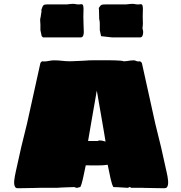

<svg xmlns="http://www.w3.org/2000/svg" viewBox="-20 -988 951 1009"><path d="M349.1 -666Q349.6 -666 357.2 -666.3Q364.7 -666.5 375.7 -667Q386.7 -667.5 399.4 -668Q412.1 -668.5 422.9 -669.2Q433.6 -669.9 440.4 -670.2Q447.3 -670.4 446.8 -670.9Q449.7 -670.9 463.9 -671.1Q478 -671.4 497.6 -671.4Q517.1 -671.4 539.3 -671.4Q561.5 -671.4 580.8 -670.9Q600.1 -670.4 613.5 -669.2Q627 -668 628.9 -666Q643.1 -666 656 -668.5Q668.9 -670.9 683.1 -670.9Q689 -670.9 694.8 -668Q700.7 -665 707 -665Q710 -665 711.7 -665.5Q713.4 -666 715.8 -666Q718.8 -664.6 722.4 -660.9Q726.1 -657.2 726.1 -654.8L795.9 -338.9Q811.5 -278.3 826.4 -214.8Q841.3 -151.4 854 -90.8Q855 -86.4 856.9 -77.9Q858.9 -69.3 860.6 -59.1Q862.3 -48.8 863.3 -38.3Q864.3 -27.8 863 -19Q861.8 -10.3 857.7 -4.6Q853.5 1 845.7 1Q842.3 1 832.5 1Q822.8 1 810.1 0.7Q797.4 0.5 783.9 0.2Q770.5 0 758.8 -0.2Q747.1 -0.5 739.3 -0.5Q731.4 -0.5 731 -1H668Q668 -2 666.7 -3.4Q665.5 -4.9 657.7 -4.9Q656.7 -4.9 656 -2.9Q655.3 -1 653.8 -1H650.9Q650.4 -1 642.3 -1.5Q634.3 -2 622.8 -2.7Q611.3 -3.4 598.4 -4.2Q585.4 -4.9 575.7 -4.9Q568.4 -17.1 561.3 -48.3Q554.2 -79.6 545.9 -122.1Q534.2 -120.1 520 -119.4Q505.9 -118.7 490.7 -118.7Q475.6 -118.7 460 -118.9Q444.3 -119.1 430.7 -119.1Q422.4 -78.1 415.5 -47.6Q408.7 -17.1 401.9 -4.9Q397.9 -4.9 392.8 -2.9Q387.7 -1 386.7 -1H383.8Q378.4 -1 375.5 -2.9Q372.6 -4.9 370.1 -4.9Q344.2 -4.4 324.7 -3.4Q316.4 -2.9 308.3 -2.7Q300.3 -2.4 293.9 -2Q287.6 -1.5 283.7 -1.2Q279.8 -1 279.8 -1H187Q186 -1 178.5 -0.7Q170.9 -0.5 159.2 -0.2Q147.5 0 133.8 0.2Q120.1 0.5 107.7 0.7Q95.2 1 85.4 1Q75.7 1 71.8 1Q64 1 60.1 -4.6Q56.2 -10.3 54.9 -19Q53.7 -27.8 54.7 -38.3Q55.7 -48.8 57.6 -59.1Q59.6 -69.3 61.3 -77.9Q63 -86.4 64 -90.8Q76.7 -151.4 91.6 -214.8Q106.4 -278.3 122.1 -338.9L191.9 -654.8Q191.9 -657.2 195.3 -660.9Q198.7 -664.6 202.1 -666Q204.6 -666 206.3 -665.5Q208 -665 210.9 -665Q223.6 -665 237.3 -668Q251 -670.9 265.1 -670.9Q286.1 -670.9 305.9 -668.5Q325.7 -666 349.1 -666ZM485.8 -496.1Q485.8 -495.6 483.6 -482.7Q481.4 -469.7 477.8 -449Q474.1 -428.2 469.5 -401.9Q464.8 -375.5 460.2 -348.1Q455.6 -320.8 450.9 -294.2Q446.3 -267.6 442.9 -247.1H494.1Q495.1 -248 497.6 -249Q500 -250 501 -250H502.9Q512.7 -250 520.3 -247.8Q527.8 -245.6 534.7 -244.1Q531.2 -264.6 526.9 -291.3Q522.5 -317.9 517.6 -345.7Q512.7 -373.5 508.1 -400.4Q503.4 -427.2 499.8 -448.2Q496.1 -469.2 493.9 -482.4Q491.7 -495.6 491.7 -496.1Q491.2 -498 490.7 -500Q490.2 -502 490 -504.6Q489.7 -507.3 488.8 -511.2Q487.8 -507.3 487.3 -504.6Q486.8 -502 486.3 -500Q485.8 -498 485.8 -496.1ZM408.2 -965.8Q415 -965.8 417 -958.5Q418.9 -951.2 418.9 -940.4Q418.9 -931.6 418.5 -921.1Q418 -910.6 418 -901.9Q418 -899.4 418.2 -894.8Q418.5 -890.1 418.5 -884.5Q418.5 -878.9 418.7 -873Q418.9 -867.2 418.9 -862.8Q418.9 -851.6 419.7 -840.8Q420.4 -830.1 420.4 -818.8Q420.4 -809.1 417.2 -800.8Q414.1 -792.5 405.3 -791.5H206.1L199.2 -797.9L192.4 -829.6V-858.9Q192.4 -868.7 191.2 -878.2Q189.9 -887.7 193.4 -897.5L198.2 -928.7Q198.2 -930.2 197.8 -932.1Q197.3 -934.1 197.3 -935.5Q200.2 -944.3 202.4 -950.2Q204.6 -956.1 207.5 -959.2Q210.4 -962.4 214.6 -963.6Q218.8 -964.8 226.1 -964.8H330.1Q342.8 -966.3 350.8 -967Q358.9 -967.8 364.3 -967.8Q369.1 -967.8 372.1 -967.3Q375 -966.8 377.7 -966.3Q380.4 -965.8 383.3 -965.3Q386.2 -964.8 391.1 -964.8Q394 -964.8 397.5 -964.8Q400.9 -964.8 405.3 -965.8ZM720.2 -965.8Q727.1 -965.8 729 -958.5Q731 -951.2 731 -940.4Q731 -931.6 730.5 -921.1Q730 -910.6 730 -901.9Q730 -899.4 730.2 -894.8Q730.5 -890.1 730.5 -884.5Q730.5 -878.9 730.7 -873Q731 -867.2 731 -862.8Q731 -856 730 -850.8Q729 -845.7 729 -841.8Q729 -835.4 730.7 -830.8Q732.4 -826.2 732.4 -818.8Q732.4 -809.1 729.2 -800.8Q726.1 -792.5 717.3 -791.5H568.4L511.2 -797.9L504.4 -829.6V-858.9Q504.4 -866.2 504.2 -871.6Q503.9 -877 502 -884.8Q501.5 -886.7 501.2 -889.2Q501 -891.6 501 -897.2Q501 -902.8 500.7 -912.6Q500.5 -922.4 500 -938.5Q500 -939.9 499.5 -942.1Q499 -944.3 499 -945.8Q503.4 -952.1 506.3 -956.1Q509.3 -960 513.2 -961.9Q517.1 -963.9 522.7 -964.4Q528.3 -964.8 538.1 -964.8H642.1Q654.8 -966.3 662.8 -967Q670.9 -967.8 676.3 -967.8Q681.2 -967.8 684.1 -967.3Q687 -966.8 689.5 -966.3Q691.9 -965.8 695.1 -965.3Q698.2 -964.8 703.1 -964.8Q706.1 -964.8 709.5 -964.8Q712.9 -964.8 717.3 -965.8Z"/></svg>

Font: Sigmar One
Style: Regular
Weight: 400
Version: Version 1.000